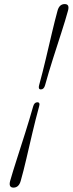

<svg xmlns="http://www.w3.org/2000/svg" viewBox="-20 -768 347 918"><path d="M195.5 -360.5Q190 -340.5 175.5 -340.5Q161.5 -340.5 167 -360.5Q184 -422.5 199.2 -487.2Q214.5 -552 228.5 -611.5Q242.5 -671 255 -716.5Q263.5 -748.5 289.5 -748.5Q314 -748.5 305 -716.5Q292.5 -671 273.2 -611.5Q254 -552 233.2 -487Q212.5 -422 195.5 -360.5ZM138.5 -259Q144 -279 158.5 -279Q173 -279 167 -259Q150 -197 134.8 -132.2Q119.5 -67.5 105.8 -8Q92 51.5 79 97Q70 129 44.5 129Q20 129 28.5 97Q41.5 51.5 60.8 -8Q80 -67.5 100.5 -132.5Q121 -197.5 138.5 -259Z"/></svg>

Font: Fraunces 72pt
Style: Italic
Weight: 400
Italic angle: -16°
Version: Version 1.000;[b76b70a41]